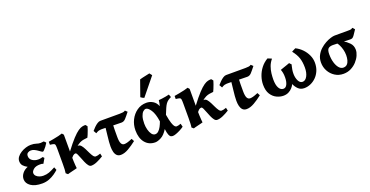

<svg xmlns="http://www.w3.org/2000/svg" viewBox="-31 -1538 4442 2304"><g transform="rotate(-20 2190.0 -386.5)"><path d="M433.1 -429.2Q420.9 -407.7 405.3 -387.5Q389.6 -367.2 377 -354.5Q364.3 -341.8 359.4 -341.8Q352.1 -341.8 338.6 -351.3Q325.2 -360.8 307.1 -373.5Q289.1 -386.2 268.3 -395.8Q247.6 -405.3 226.1 -405.3Q205.1 -405.3 186.8 -393.3Q168.5 -381.3 168.5 -353.5Q168.5 -316.4 200 -294.7Q231.4 -272.9 273.9 -272.9Q294.4 -272.9 306.6 -275.9Q318.8 -278.8 333.5 -282.2L349.6 -265.1L314 -203.1Q300.3 -208 294.2 -209Q288.1 -210 272.5 -210Q216.3 -210 188.7 -186Q161.1 -162.1 161.1 -140.1Q161.1 -117.7 176.8 -101.6Q192.4 -85.4 216.6 -76.9Q240.7 -68.4 265.1 -68.4Q306.6 -68.4 340.1 -80.6Q373.5 -92.8 420.9 -118.7L436 -81.1Q415.5 -61.5 383.5 -39.3Q351.6 -17.1 310.8 -1.2Q270 14.6 222.2 14.6Q129.9 14.6 78.4 -20.8Q26.9 -56.2 26.9 -109.4Q26.9 -148.4 53 -182.1Q79.1 -215.8 124 -233.4Q91.3 -250.5 71.3 -272.7Q51.3 -294.9 51.3 -330.6Q51.3 -359.9 70.3 -385Q89.4 -410.2 119.4 -429Q149.4 -447.8 183.3 -458.3Q217.3 -468.8 246.6 -468.8Q290 -468.8 316.4 -459.2Q342.8 -449.7 369.6 -449.7Q373.5 -449.7 388.7 -451.7Q403.8 -453.6 407.7 -454.1Q413.1 -452.1 421.6 -443.4Q430.2 -434.6 433.1 -429.2Z M946.3 -468.8Q950.2 -465.3 958.5 -454.6Q966.8 -443.8 965.8 -444.8Q961.9 -428.7 951.9 -401.4Q941.9 -374 931.9 -349.4Q921.9 -324.7 917 -316.9Q891.6 -313.5 868.7 -310.8Q845.7 -308.1 818.8 -295.2Q792 -282.2 755.1 -249Q718.3 -215.8 664.1 -151.9Q664.1 -133.3 665.3 -106.4Q666.5 -79.6 668.2 -54.9Q669.9 -30.3 671.9 -17.1Q665.5 -14.6 648.7 -10.5Q631.8 -6.3 611.6 -1.5Q591.3 3.4 574 7.8Q556.6 12.2 549.3 15.1L525.9 -4.9Q529.3 -20.5 530.8 -52.2Q532.2 -84 532.2 -123Q532.2 -171.9 532.2 -219.2Q532.2 -266.6 532.2 -309.1Q532.2 -344.7 529.5 -360.8Q526.9 -377 512.9 -382.1Q499 -387.2 465.3 -390.6V-429.7Q489.7 -433.6 525.9 -440.2Q562 -446.8 595.7 -454.6Q629.4 -462.4 645.5 -468.8L664.1 -447.3Q664.1 -447.3 664.1 -428.7Q664.1 -410.2 664.1 -381.8Q664.1 -353.5 664.1 -323.2Q664.1 -293 664.1 -268.1Q664.1 -243.2 664.1 -232.4Q730.5 -320.8 775.9 -369.4Q821.3 -418 852.3 -439Q883.3 -460 905.3 -464.4Q927.2 -468.8 946.3 -468.8ZM1004.9 -46.4Q965.3 -21.5 923.8 -3.2Q882.3 15.1 847.7 15.1Q828.6 15.1 813 -5.4Q797.4 -25.9 784.2 -56.2Q771 -86.4 759.5 -116.9Q748 -147.5 738 -168Q728 -188.5 718.8 -188.5Q699.2 -188.5 681.6 -172.6Q664.1 -156.7 651.6 -136.5Q639.2 -116.2 633.8 -103Q633.8 -103 618.2 -105Q602.5 -106.9 596.2 -115.7Q617.7 -168.5 646.5 -198.5Q675.3 -228.5 703.9 -242.7Q732.4 -256.8 753.9 -260.7Q775.4 -264.6 781.7 -264.6Q801.8 -264.6 818.1 -245.1Q834.5 -225.6 848.9 -196.8Q863.3 -168 877 -139.2Q890.6 -110.4 905 -90.8Q919.4 -71.3 936 -71.3Q949.2 -71.3 962.2 -74.5Q975.1 -77.6 996.1 -85Q997.1 -79.6 1000.5 -65.4Q1003.9 -51.3 1004.9 -46.4Z M1477.1 -444.3Q1439.9 -396.5 1417 -371.8Q1394 -347.2 1364.7 -347.2Q1321.8 -347.2 1277.1 -348.9Q1232.4 -350.6 1193.6 -352.3Q1154.8 -354 1128.9 -354H1104Q1091.3 -354 1075.7 -350.1Q1060.1 -346.2 1035.6 -330.6L1014.6 -367.2Q1030.3 -386.2 1050.5 -406.2Q1070.8 -426.3 1092.3 -440.2Q1113.8 -454.1 1131.8 -454.1Q1172.9 -454.1 1220.2 -454.1Q1267.6 -454.1 1310.3 -454.1Q1353 -454.1 1379.9 -454.1Q1404.3 -454.1 1422.4 -456.8Q1440.4 -459.5 1451.2 -468.8ZM1429.2 -87.4Q1377.4 -46.4 1324.5 -15.9Q1271.5 14.6 1225.6 14.6Q1193.8 14.6 1175.3 -3.9Q1156.7 -22.5 1149.2 -53.5Q1141.6 -84.5 1141.6 -121.1Q1141.6 -173.8 1151.9 -256.1Q1162.1 -338.4 1170.9 -429.2L1261.7 -426.3Q1257.3 -348.1 1257.1 -295.2Q1256.8 -242.2 1256.8 -201.7Q1256.8 -144.5 1269.8 -118.7Q1282.7 -92.8 1309.1 -92.8Q1323.7 -92.8 1345.9 -98.4Q1368.2 -104 1411.1 -122.1Z M1665 14.6Q1584.5 14.6 1536.6 -43.7Q1488.8 -102.1 1488.8 -201.2Q1488.8 -272 1519 -332.8Q1549.3 -393.6 1602.3 -431.2Q1655.3 -468.8 1723.1 -468.8Q1768.1 -468.8 1805.9 -446Q1843.8 -423.3 1862.3 -375.5Q1867.7 -392.6 1870.8 -407.5Q1874 -422.4 1876.5 -447.3Q1890.6 -447.8 1917 -451.2Q1943.4 -454.6 1970.2 -459.5Q1997.1 -464.4 2012.2 -468.8Q2014.6 -463.9 2019.5 -450.4Q2024.4 -437 2025.9 -432.1Q2000 -419.9 1983.4 -407.2Q1966.8 -394.5 1954.1 -376.2Q1941.4 -357.9 1928.5 -328.4Q1915.5 -298.8 1897 -252.4Q1909.7 -178.2 1922.4 -140.6Q1935.1 -103 1947.3 -90.6Q1959.5 -78.1 1969.7 -78.1Q1977.5 -78.1 1992.9 -81.3Q2008.3 -84.5 2025.9 -91.3Q2026.9 -86.9 2030.5 -72.3Q2034.2 -57.6 2036.1 -49.8Q2013.7 -33.2 1985.4 -18.6Q1957 -3.9 1930.9 5.4Q1904.8 14.6 1888.7 14.6Q1875.5 14.6 1863.5 8.8Q1851.6 2.9 1841.8 -20.5Q1832 -43.9 1825.2 -96.7Q1784.7 -31.2 1740 -8.3Q1695.3 14.6 1665 14.6ZM1697.8 -77.1Q1720.7 -77.1 1740 -95Q1759.3 -112.8 1774.7 -141.6Q1790 -170.4 1801.8 -203.1Q1787.6 -303.7 1754.6 -353.3Q1721.7 -402.8 1692.9 -402.8Q1675.8 -402.8 1657.7 -386.2Q1639.6 -369.6 1627.7 -334Q1615.7 -298.3 1615.7 -240.7Q1615.7 -202.1 1625.5 -164.3Q1635.3 -126.5 1653.8 -101.8Q1672.4 -77.1 1697.8 -77.1ZM1722.7 -532.2Q1714.8 -534.2 1701.4 -541.5Q1688 -548.8 1679.7 -556.2L1751 -757.8Q1761.7 -761.7 1787.6 -767.6Q1813.5 -773.4 1840.3 -779.1Q1867.2 -784.7 1879.4 -787.6L1904.3 -755.9Z M2552.7 -468.8Q2556.6 -465.3 2564.9 -454.6Q2573.2 -443.8 2572.3 -444.8Q2568.4 -428.7 2558.3 -401.4Q2548.3 -374 2538.3 -349.4Q2528.3 -324.7 2523.4 -316.9Q2498 -313.5 2475.1 -310.8Q2452.1 -308.1 2425.3 -295.2Q2398.4 -282.2 2361.6 -249Q2324.7 -215.8 2270.5 -151.9Q2270.5 -133.3 2271.7 -106.4Q2272.9 -79.6 2274.7 -54.9Q2276.4 -30.3 2278.3 -17.1Q2272 -14.6 2255.1 -10.5Q2238.3 -6.3 2218 -1.5Q2197.8 3.4 2180.4 7.8Q2163.1 12.2 2155.8 15.1L2132.3 -4.9Q2135.7 -20.5 2137.2 -52.2Q2138.7 -84 2138.7 -123Q2138.7 -171.9 2138.7 -219.2Q2138.7 -266.6 2138.7 -309.1Q2138.7 -344.7 2136 -360.8Q2133.3 -377 2119.4 -382.1Q2105.5 -387.2 2071.8 -390.6V-429.7Q2096.2 -433.6 2132.3 -440.2Q2168.5 -446.8 2202.1 -454.6Q2235.8 -462.4 2252 -468.8L2270.5 -447.3Q2270.5 -447.3 2270.5 -428.7Q2270.5 -410.2 2270.5 -381.8Q2270.5 -353.5 2270.5 -323.2Q2270.5 -293 2270.5 -268.1Q2270.5 -243.2 2270.5 -232.4Q2336.9 -320.8 2382.3 -369.4Q2427.7 -418 2458.7 -439Q2489.7 -460 2511.7 -464.4Q2533.7 -468.8 2552.7 -468.8ZM2611.3 -46.4Q2571.8 -21.5 2530.3 -3.2Q2488.8 15.1 2454.1 15.1Q2435.1 15.1 2419.4 -5.4Q2403.8 -25.9 2390.6 -56.2Q2377.4 -86.4 2366 -116.9Q2354.5 -147.5 2344.5 -168Q2334.5 -188.5 2325.2 -188.5Q2305.7 -188.5 2288.1 -172.6Q2270.5 -156.7 2258.1 -136.5Q2245.6 -116.2 2240.2 -103Q2240.2 -103 2224.6 -105Q2209 -106.9 2202.6 -115.7Q2224.1 -168.5 2252.9 -198.5Q2281.7 -228.5 2310.3 -242.7Q2338.9 -256.8 2360.4 -260.7Q2381.8 -264.6 2388.2 -264.6Q2408.2 -264.6 2424.6 -245.1Q2440.9 -225.6 2455.3 -196.8Q2469.7 -168 2483.4 -139.2Q2497.1 -110.4 2511.5 -90.8Q2525.9 -71.3 2542.5 -71.3Q2555.7 -71.3 2568.6 -74.5Q2581.5 -77.6 2602.5 -85Q2603.5 -79.6 2606.9 -65.4Q2610.4 -51.3 2611.3 -46.4Z M3083.5 -444.3Q3046.4 -396.5 3023.4 -371.8Q3000.5 -347.2 2971.2 -347.2Q2928.2 -347.2 2883.5 -348.9Q2838.9 -350.6 2800 -352.3Q2761.2 -354 2735.4 -354H2710.4Q2697.8 -354 2682.1 -350.1Q2666.5 -346.2 2642.1 -330.6L2621.1 -367.2Q2636.7 -386.2 2657 -406.2Q2677.2 -426.3 2698.7 -440.2Q2720.2 -454.1 2738.3 -454.1Q2779.3 -454.1 2826.7 -454.1Q2874 -454.1 2916.7 -454.1Q2959.5 -454.1 2986.3 -454.1Q3010.7 -454.1 3028.8 -456.8Q3046.9 -459.5 3057.6 -468.8ZM3035.6 -87.4Q2983.9 -46.4 2930.9 -15.9Q2877.9 14.6 2832 14.6Q2800.3 14.6 2781.7 -3.9Q2763.2 -22.5 2755.6 -53.5Q2748 -84.5 2748 -121.1Q2748 -173.8 2758.3 -256.1Q2768.6 -338.4 2777.3 -429.2L2868.2 -426.3Q2863.8 -348.1 2863.5 -295.2Q2863.3 -242.2 2863.3 -201.7Q2863.3 -144.5 2876.2 -118.7Q2889.2 -92.8 2915.5 -92.8Q2930.2 -92.8 2952.4 -98.4Q2974.6 -104 3017.6 -122.1Z M3791 -229Q3791 -172.4 3771.7 -127.2Q3752.4 -82 3720.2 -50.3Q3688 -18.6 3648.4 -1.7Q3608.9 15.1 3568.8 15.1Q3521.5 15.1 3491.5 -14.4Q3461.4 -43.9 3446.8 -81.1Q3436.5 -58.6 3416.7 -36.4Q3397 -14.2 3368.2 0.5Q3339.4 15.1 3301.3 15.1Q3259.3 15.1 3216.1 -5.4Q3172.9 -25.9 3144 -71.5Q3115.2 -117.2 3115.2 -191.9Q3115.2 -244.6 3133.1 -297.4Q3150.9 -350.1 3186 -395.8Q3221.2 -441.4 3272.9 -471.7Q3275.4 -470.2 3286.9 -465.8Q3298.3 -461.4 3309.6 -457Q3320.8 -452.6 3323.2 -450.2Q3292 -413.6 3276.6 -370.6Q3261.2 -327.6 3256.6 -285.6Q3252 -243.7 3252 -209Q3252 -139.6 3272.9 -101.6Q3293.9 -63.5 3329.6 -63.5Q3360.4 -63.5 3377 -97.9Q3393.6 -132.3 3394 -184.1Q3394.5 -220.2 3389.2 -245.6Q3383.8 -271 3377 -287.6Q3391.1 -293 3415.8 -301.3Q3440.4 -309.6 3463.9 -317.9Q3487.3 -326.2 3497.6 -330.1Q3501.5 -325.2 3511.2 -315.2Q3521 -305.2 3521 -305.2Q3521 -305.2 3516.1 -287.4Q3511.2 -269.5 3506.8 -242.4Q3502.4 -215.3 3502.9 -187Q3503.9 -138.2 3522.7 -100.8Q3541.5 -63.5 3574.2 -63.5Q3610.4 -63.5 3634 -106.4Q3657.7 -149.4 3657.7 -215.8Q3657.7 -285.6 3640.6 -337.6Q3623.5 -389.6 3578.6 -445.8Q3581.5 -448.2 3592.5 -453.9Q3603.5 -459.5 3614.7 -465.1Q3626 -470.7 3628.9 -471.7Q3674.8 -449.2 3711.4 -411.4Q3748 -373.5 3769.5 -326.4Q3791 -279.3 3791 -229Z M4287.1 -346.2Q4269.5 -346.2 4237.1 -347.4Q4204.6 -348.6 4168.9 -350.1Q4133.3 -351.6 4104.7 -352.8Q4076.2 -354 4065.4 -354Q4024.4 -354 4005.4 -336.2Q3986.3 -318.4 3986.3 -264.6Q3986.3 -204.6 4000.5 -157.5Q4014.6 -110.4 4038.6 -83.3Q4062.5 -56.2 4091.3 -56.2Q4123 -56.2 4141.1 -74.7Q4159.2 -93.3 4166.7 -122.8Q4174.3 -152.3 4174.3 -185.5Q4174.3 -222.7 4165.3 -257.3Q4156.2 -292 4142.8 -318.8Q4129.4 -345.7 4116.7 -359.4H4116.2Q4117.2 -359.4 4133.5 -360.1Q4149.9 -360.8 4168.5 -360.4Q4187 -359.9 4193.4 -356Q4236.8 -331.5 4271 -296.1Q4305.2 -260.7 4305.2 -207Q4305.2 -174.3 4288.3 -136Q4271.5 -97.7 4240.2 -63.5Q4209 -29.3 4165.5 -7.3Q4122.1 14.6 4069.3 14.6Q4009.3 14.6 3961.7 -15.6Q3914.1 -45.9 3886.7 -95.7Q3859.4 -145.5 3859.4 -204.6Q3859.4 -254.9 3880.1 -294.9Q3900.9 -335 3933.8 -365Q3966.8 -395 4003.4 -414.8Q4040 -434.6 4072.3 -444.3Q4104.5 -454.1 4124 -454.1Q4165.5 -454.1 4209 -454.1Q4252.4 -454.1 4293 -454.1Q4312.5 -454.1 4322.3 -454.8Q4332 -455.6 4338.6 -458.5Q4345.2 -461.4 4355 -468.8L4380.4 -440.9Q4353.5 -399.9 4339.4 -379.6Q4325.2 -359.4 4314.7 -352.8Q4304.2 -346.2 4287.1 -346.2Z"/></g></svg>

Font: Gentium Book Plus
Style: Bold
Weight: 700
Designer: Victor Gaultney, Annie Olsen, Iska Routamaa, Becca Hirsbrunner
Foundry: SIL International
Version: Version 6.101